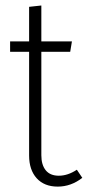

<svg xmlns="http://www.w3.org/2000/svg" viewBox="-20 -674 322 705"><path d="M262.2 -50.8 282.2 -21Q240.7 11.2 191.9 11.2Q142.6 11.2 114.7 -19.5Q86.9 -50.3 86.9 -103V-483.9H17.1V-522H86.9V-648.9L131.8 -653.8V-522H244.1L237.8 -483.9H131.8V-104Q131.8 -68.8 147.9 -48.8Q164.1 -28.8 195.8 -28.8Q229 -28.8 262.2 -50.8Z"/></svg>

Font: Fira Sans Compressed ExtraLight
Style: Regular
Weight: 250
Width: 1
Designer: Carrois Corporate & Edenspiekermann AG
Foundry: Carrois Corporate GbR & Edenspiekermann AG
Version: Version 4.203;PS 004.203;hotconv 1.0.88;makeotf.lib2.5.64775